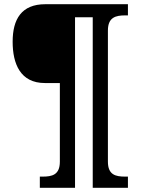

<svg xmlns="http://www.w3.org/2000/svg" viewBox="-20 -780 667 911"><path d="M169 111H336V-698H420V111H587V58H574C529 58 492 50 492 -13V-635C492 -698 529 -707 574 -707H587V-760H195C82 -760 40 -689 40 -582C40 -478 76 -386 193 -386H264V-13C264 50 227 58 182 58H169Z"/></svg>

Font: Noto Serif Georgian Bold
Style: Regular
Weight: 700
Designer: Monotype Design Team, Akaki Razmadze
Foundry: Google LLC
Version: Version 2.003